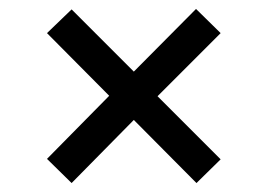

<svg xmlns="http://www.w3.org/2000/svg" viewBox="-20 -573 599 429"><path d="M140 -164 85 -218 224 -359 85 -499 140 -552 279 -413 418 -553 473 -499 332 -358 473 -217 419 -164 279 -305Z"/></svg>

Font: Noto Serif Tamil ExtraBold
Style: Regular
Weight: 800
Designer: Indian Type Foundry, Tom Grace, and the Monotype Design Team
Foundry: Monotype Imaging Inc.
Version: Version 2.004; ttfautohint (v1.8.4.7-5d5b)